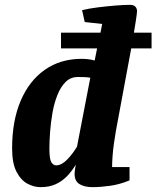

<svg xmlns="http://www.w3.org/2000/svg" viewBox="-20 -762 646 793"><path d="M148 11Q120 11 93 -3.5Q66 -18 48 -53Q30 -88 30 -149Q30 -263 65.5 -346Q101 -429 165.5 -474Q230 -519 317 -519Q329 -519 343.5 -517.5Q358 -516 371 -512L381 -562H232V-627H395L402 -663L330 -671L319 -720Q347 -727 383.5 -731.5Q420 -736 455.5 -739Q491 -742 517 -742Q532 -742 539 -734.5Q546 -727 546 -716Q546 -712 544.5 -700Q543 -688 540 -669.5Q537 -651 533 -627H606V-562H522L459 -223Q455 -200 451 -172.5Q447 -145 445 -118.5Q443 -92 443 -72H515V-17Q474 0 434 5.5Q394 11 362 11Q329 11 308.5 -1.5Q288 -14 288 -44Q288 -50 289 -56.5Q290 -63 291 -70Q292 -77 293 -82Q277 -55 256.5 -34Q236 -13 209.5 -1Q183 11 148 11ZM212 -79Q224 -79 236 -86Q248 -93 259 -104.5Q270 -116 280 -129.5Q290 -143 298 -156L353 -441Q342 -443 329 -443.5Q316 -444 302 -444Q272 -444 251.5 -424Q231 -404 217.5 -370.5Q204 -337 197 -297.5Q190 -258 187 -219Q184 -180 184 -148Q184 -105 192 -92Q200 -79 212 -79Z"/></svg>

Font: Manuale ExtraBold
Style: Italic
Weight: 800
Italic angle: -11°
Designer: Eduardo Tunni / Pablo Cosgaya
Foundry: Eduardo Tunni / Pablo Cosgaya
Version: Version 1.002